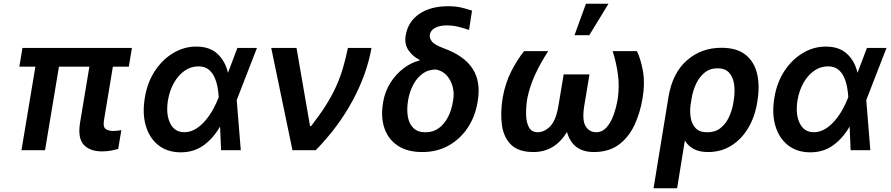

<svg xmlns="http://www.w3.org/2000/svg" viewBox="-20 -801 4751 1024"><path d="M683.6 -545.5 666.9 -445.3H582L534.4 -158.7Q528.8 -124.3 543.1 -113.5Q557.5 -102.6 583.8 -102.6Q596.2 -102.6 607.8 -104Q619.3 -105.5 627.1 -106.9L610.4 -6.4Q593.4 -1.8 571.7 2.3Q550.1 6.4 523.8 6.4Q459.5 6.4 426.7 -28.8Q393.8 -63.9 407 -147L456.7 -445.3H294.4L220.2 0H94.5L168.7 -445.3H83.1L99.8 -545.5Z M942.5 11.4Q872.5 11 824.9 -26.5Q777.3 -63.9 757.8 -129.6Q738.3 -195.3 752.5 -280.2Q765.6 -360.8 805.8 -422.1Q845.9 -483.3 903.6 -517.9Q961.3 -552.6 1026.6 -552.6Q1098.4 -552.6 1139.9 -513.8Q1181.5 -475.1 1195.3 -414.1H1196.4L1246.1 -545.5H1350.5L1244 -271.3L1242.5 -267.4L1264.2 0H1159.1L1153.8 -124.6H1152.7Q1118.3 -64.3 1066.2 -26.3Q1014.2 11.7 942.5 11.4ZM1146.7 -283.4Q1145.2 -308.6 1140.1 -336.8Q1134.9 -365.1 1123.4 -390.3Q1111.9 -415.5 1091.3 -431.3Q1070.7 -447.1 1038 -447.1Q998.2 -447.1 964.7 -423.7Q931.1 -400.2 907.8 -359.4Q884.6 -318.5 875.7 -265.6Q864 -192.1 887.4 -144Q910.9 -95.9 962.4 -95.9Q995.7 -95.9 1024.5 -113.8Q1053.3 -131.7 1076.5 -159.6Q1099.8 -187.5 1116.7 -218.4Q1133.5 -249.3 1143.5 -275.2Z M1539.8 0 1426.5 -545.5H1561.4L1633.5 -128.6H1639.2Q1685.7 -188.2 1717.9 -239.2Q1750 -290.1 1771.8 -338.2Q1793.7 -386.4 1808.6 -436.8Q1823.5 -487.2 1835.6 -545.5H1961.3Q1936.1 -404.1 1860.4 -264Q1784.8 -123.9 1664.1 0Z M2143.8 -612.2Q2155.9 -685.4 2215.9 -726.6Q2275.9 -767.8 2369.7 -767.8Q2408 -767.8 2435.5 -761.7Q2463.1 -755.7 2497.5 -744.3L2481.5 -641.3Q2462 -648.1 2430.2 -656.8Q2398.4 -665.5 2362.9 -665.5Q2324.9 -665.5 2300.2 -652.2Q2275.6 -638.8 2272.4 -615.1Q2269.5 -599.8 2282.5 -581.1Q2295.5 -562.5 2346.9 -543.3Q2456.3 -503.6 2500.7 -434.3Q2545.1 -365.1 2528.1 -264.2L2526.6 -254.3Q2514.2 -179.7 2474.6 -119.9Q2435 -60 2373.2 -25Q2311.4 9.9 2232.2 9.9Q2152.3 9.9 2101.4 -24.1Q2050.4 -58.2 2030.4 -116.8Q2010.3 -175.4 2022.4 -248.6L2023.8 -258.5Q2033.4 -314.3 2062.7 -360.3Q2092 -406.2 2133 -437.1Q2174 -468 2218.4 -478.7L2217.7 -481.5Q2177.9 -502.5 2157 -535.3Q2136 -568.2 2143.8 -612.2ZM2157 -268.8 2155.5 -259.9Q2148.8 -215.2 2155.4 -177.9Q2161.9 -140.6 2184.8 -118.1Q2207.7 -95.5 2249.6 -95.5Q2290.8 -95.5 2321 -118.1Q2351.2 -140.6 2370 -178.1Q2388.8 -215.6 2395.6 -259.9L2397 -268.8Q2403.1 -302.9 2394.5 -337.4Q2386 -371.8 2363.8 -397.4Q2341.6 -422.9 2305.4 -430.4Q2263.8 -430.4 2233.3 -407.8Q2202.8 -385.3 2183.6 -348.5Q2164.4 -311.8 2157 -268.8Z M3247.5 -528.4H3377.1Q3398.1 -483.7 3409.3 -420.1Q3420.5 -356.5 3407 -277Q3394.2 -198.2 3363.3 -133Q3332.4 -67.8 3279.5 -28.9Q3226.6 9.9 3147 9.9Q3034.1 9.9 3003.9 -96.9Q2938.6 9.9 2825.3 9.9Q2746.1 9.9 2706.1 -28.9Q2666.2 -67.8 2657.1 -133.2Q2648.1 -198.5 2660.5 -277Q2674.4 -357.6 2707 -421Q2739.7 -484.4 2775.2 -528.4H2903.8Q2863.3 -466.3 2834.5 -404.1Q2805.8 -342 2792.3 -277Q2784.8 -230.1 2785.9 -188.7Q2786.9 -147.4 2801.3 -121.6Q2815.7 -95.9 2847.7 -95.9Q2884.2 -95.9 2915 -128Q2945.7 -160.2 2958.5 -237.9L2986.2 -404.1H3123.9L3096.2 -237.9Q3083.5 -160.2 3103.2 -128Q3122.9 -95.9 3160.2 -95.9Q3191.8 -95.9 3214.7 -121.3Q3237.6 -146.7 3252.5 -187.9Q3267.4 -229 3274.9 -277Q3284.1 -342 3275.6 -404.5Q3267 -467 3247.5 -528.4ZM3044 -613.3 3105.1 -781.2H3225.5L3122.9 -613.3Z M3465.6 203.1 3545.5 -285.5Q3567.1 -412.3 3643.6 -479.2Q3720.2 -546.2 3827.1 -546.2Q3910.5 -546.2 3957.2 -508.2Q4003.9 -470.2 4018.3 -405.9Q4032.7 -341.6 4019.5 -262.8L4018.1 -252.8Q4005 -174.7 3968.9 -115.6Q3932.9 -56.5 3878.7 -23.3Q3824.6 9.9 3756.7 9.9Q3710.9 9.9 3680.8 -6Q3650.6 -22 3632.5 -51.5L3591.3 203.1ZM3662.3 -236.5Q3658.7 -204.5 3664.1 -171.9Q3669.4 -139.2 3690.2 -117.4Q3710.9 -95.5 3752.5 -95.5Q3794.4 -95.5 3822.8 -118.1Q3851.2 -140.6 3867.9 -176.7Q3884.6 -212.7 3891.3 -252.8L3892.8 -262.8Q3900.6 -309.3 3895.6 -348.9Q3890.6 -388.5 3869.3 -412.6Q3848 -436.8 3806.5 -436.8Q3766.3 -436.8 3737.7 -413.4Q3709.2 -389.9 3692.1 -353.3Q3675.1 -316.8 3668.7 -276.6Z M4300.1 11.4Q4230.1 11 4182.5 -26.5Q4134.9 -63.9 4115.4 -129.6Q4095.9 -195.3 4110.1 -280.2Q4123.2 -360.8 4163.4 -422.1Q4203.5 -483.3 4261.2 -517.9Q4318.9 -552.6 4384.2 -552.6Q4456 -552.6 4497.5 -513.8Q4539.1 -475.1 4552.9 -414.1H4554L4603.7 -545.5H4708.1L4601.6 -271.3L4600.1 -267.4L4621.8 0H4516.7L4511.4 -124.6H4510.3Q4475.9 -64.3 4423.8 -26.3Q4371.8 11.7 4300.1 11.4ZM4504.3 -283.4Q4502.8 -308.6 4497.7 -336.8Q4492.5 -365.1 4481 -390.3Q4469.5 -415.5 4448.9 -431.3Q4428.3 -447.1 4395.6 -447.1Q4355.8 -447.1 4322.3 -423.7Q4288.7 -400.2 4265.4 -359.4Q4242.2 -318.5 4233.3 -265.6Q4221.6 -192.1 4245 -144Q4268.5 -95.9 4320 -95.9Q4353.3 -95.9 4382.1 -113.8Q4410.9 -131.7 4434.1 -159.6Q4457.4 -187.5 4474.3 -218.4Q4491.1 -249.3 4501.1 -275.2Z"/></svg>

Font: Inter UI Semi Bold
Style: Italic
Weight: 600
Italic angle: -9.39999°
Designer: Rasmus Andersson
Foundry: rsms
Version: 3.2;8d6f07862